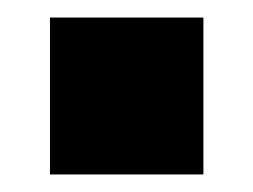

<svg xmlns="http://www.w3.org/2000/svg" viewBox="-20 -199 289 219"><path d="M37 0H212V-179H37Z"/></svg>

Font: Aspekta 750
Style: Regular
Weight: 750
Designer: Ivo Dolenc
Version: Version 2.000